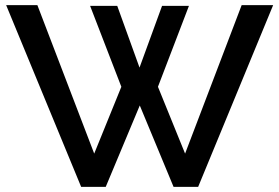

<svg xmlns="http://www.w3.org/2000/svg" viewBox="-20 -730 1091 750"><path d="M454 -391 332 -707H438L525 -466L613 -707H718L597 -391L703 -130L924 -710H1047L754 0H658L526 -318L393 0H297L4 -710H126L348 -130Z"/></svg>

Font: Raleway
Style: Regular
Weight: 600
Designer: Matt McInerney, Pablo Impallari, Rodrigo Fuenzalida
Foundry: Matt McInerney, Pablo Impallari, Rodrigo Fuenzalida
Version: Version 1.000;PS 001.001;hotconv 1.0.56; ttfautohint (v1.5)